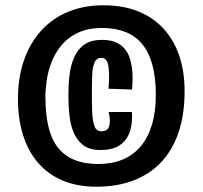

<svg xmlns="http://www.w3.org/2000/svg" viewBox="-20 -749 767 727"><path d="M346 -42Q272 -42 216 -66Q160 -90 122.5 -134.5Q85 -179 66.5 -240Q48 -301 48 -374Q48 -456 71 -521.5Q94 -587 136.5 -633.5Q179 -680 238.5 -704.5Q298 -729 371 -729Q447 -729 504.5 -705.5Q562 -682 601 -638.5Q640 -595 659.5 -535.5Q679 -476 679 -404Q679 -314 655.5 -246Q632 -178 588.5 -133Q545 -88 483.5 -65Q422 -42 346 -42ZM360 -181Q315 -181 290 -203.5Q265 -226 253 -263Q245 -289 242 -320.5Q239 -352 239 -388Q239 -429 243 -463Q247 -497 257 -523Q271 -559 297 -578.5Q323 -598 366 -598Q410 -598 435.5 -579.5Q461 -561 471.5 -528.5Q482 -496 482 -454Q482 -444 481.5 -432.5Q481 -421 480 -410L391 -413Q392 -427 392.5 -438.5Q393 -450 393 -460Q393 -483 390.5 -498.5Q388 -514 381.5 -522Q375 -530 363 -530Q347 -530 340 -516.5Q333 -503 330 -480Q329 -467 328.5 -452Q328 -437 328 -420Q328 -392 328 -367.5Q328 -343 329 -323Q331 -289 338 -270.5Q345 -252 364 -252Q376 -252 383 -256.5Q390 -261 393 -270Q396 -279 396 -290Q396 -295 395.5 -300.5Q395 -306 394 -312.5Q393 -319 391 -325H479Q480 -320 480 -315.5Q480 -311 480 -306Q480 -269 468 -241Q456 -213 430 -197Q404 -181 360 -181ZM352 -128Q403 -128 443.5 -144.5Q484 -161 512 -194Q540 -227 555 -276Q570 -325 570 -389Q570 -455 557 -503Q544 -551 518.5 -582Q493 -613 455 -628Q417 -643 367 -643Q313 -643 275 -625Q237 -607 213 -578Q189 -549 175.5 -514.5Q162 -480 157 -445.5Q152 -411 152 -383Q152 -317 163.5 -269Q175 -221 199.5 -190Q224 -159 262 -143.5Q300 -128 352 -128Z"/></svg>

Font: Truculenta Black
Style: Regular
Weight: 900
Version: Version 1.002